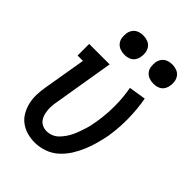

<svg xmlns="http://www.w3.org/2000/svg" viewBox="-218 -832 936 936"><g transform="rotate(45 250.0 -364.0)"><path d="M199 8Q171 8 145 0.5Q119 -7 98.5 -22.5Q78 -38 65 -61Q52 -84 46 -110.5Q40 -137 41 -164.5Q42 -192 47 -221L84 -440H47V-520H188L136 -207Q133 -192 132 -177Q131 -162 132.5 -147.5Q134 -133 138 -119.5Q142 -106 150.5 -95Q159 -84 172.5 -78Q186 -72 201 -72Q217 -72 233.5 -78.5Q250 -85 262.5 -97.5Q275 -110 285 -124.5Q295 -139 302.5 -154.5Q310 -170 315.5 -186Q321 -202 326.5 -218.5Q332 -235 335 -251Q338 -267 341 -284Q350 -341 349.5 -398Q349 -455 339 -509L427 -523Q438 -462 439 -399Q440 -336 430 -271Q424 -240 415.5 -209Q407 -178 394.5 -147.5Q382 -117 364 -88.5Q346 -60 320.5 -37Q295 -14 262.5 -3Q230 8 199 8ZM405 -604Q389 -604 374.5 -609.5Q360 -615 350.5 -627Q341 -639 339 -654.5Q337 -670 339 -686Q341 -697 347 -707.5Q353 -718 362.5 -724.5Q372 -731 383 -733.5Q394 -736 405 -736Q421 -736 435.5 -730.5Q450 -725 459 -713Q468 -701 470.5 -685.5Q473 -670 470 -654Q468 -643 462.5 -632.5Q457 -622 447.5 -615.5Q438 -609 427 -606.5Q416 -604 405 -604ZM205 -604Q189 -604 174.5 -609.5Q160 -615 150.5 -627Q141 -639 139 -654.5Q137 -670 139 -686Q141 -697 147 -707.5Q153 -718 162.5 -724.5Q172 -731 183 -733.5Q194 -736 205 -736Q221 -736 235.5 -730.5Q250 -725 259 -713Q268 -701 270.5 -685.5Q273 -670 270 -654Q268 -643 262.5 -632.5Q257 -622 247.5 -615.5Q238 -609 227 -606.5Q216 -604 205 -604Z"/></g></svg>

Font: Iosevka Curly Slab Medium
Style: Italic
Weight: 500
Italic angle: -9°
Monospace: yes
Designer: Belleve Invis
Foundry: Belleve Invis
Version: Version 22.1.2; ttfautohint (v1.8.4)